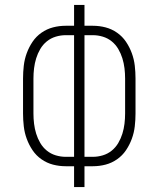

<svg xmlns="http://www.w3.org/2000/svg" viewBox="-20 -755 640 775"><path d="M279 0V-84H245Q219 -84 194 -90.5Q169 -97 147.5 -112Q126 -127 111.5 -148.5Q97 -170 88 -194.5Q79 -219 76 -245Q73 -271 73 -297V-438Q73 -464 76 -490Q79 -516 88 -540.5Q97 -565 111.5 -586.5Q126 -608 147.5 -623Q169 -638 194 -644.5Q219 -651 245 -651H279V-735H321V-651H355Q381 -651 406 -644.5Q431 -638 452.5 -623Q474 -608 488.5 -586.5Q503 -565 512 -540.5Q521 -516 524 -490Q527 -464 527 -438V-297Q527 -271 524 -245Q521 -219 512 -194.5Q503 -170 488.5 -148.5Q474 -127 452.5 -112Q431 -97 406 -90.5Q381 -84 355 -84H321V0ZM245 -122H279V-613H245Q225 -613 205 -607Q185 -601 169 -588Q153 -575 142.5 -557Q132 -539 126 -519.5Q120 -500 117.5 -479.5Q115 -459 115 -438V-297Q115 -276 117.5 -255.5Q120 -235 126 -215.5Q132 -196 142.5 -178Q153 -160 169 -147Q185 -134 205 -128Q225 -122 245 -122ZM321 -122H355Q375 -122 395 -128Q415 -134 431 -147Q447 -160 457.5 -178Q468 -196 474 -215.5Q480 -235 482.5 -255.5Q485 -276 485 -297V-438Q485 -459 482.5 -479.5Q480 -500 474 -519.5Q468 -539 457.5 -557Q447 -575 431 -588Q415 -601 395 -607Q375 -613 355 -613H321Z"/></svg>

Font: Iosevka SS04 XLt Ex
Style: Regular
Weight: 200
Width: 7
Monospace: yes
Designer: Belleve Invis
Foundry: Belleve Invis
Version: Version 19.0.0; ttfautohint (v1.8.4)